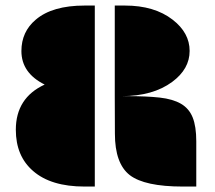

<svg xmlns="http://www.w3.org/2000/svg" viewBox="-20 -685 789 705"><path d="M401.4 -332V-664.6H439Q546.9 -664.6 613.8 -612.8Q676.3 -564.5 676.3 -498Q676.3 -431.6 612.3 -384.3Q541.5 -332 426.8 -332H447.8Q518.1 -332 566.4 -326.7Q614.7 -321.3 644.5 -304Q674.3 -286.6 687.5 -253.7Q700.7 -220.7 700.7 -166V0H651.4Q511.2 0 456.5 -42Q401.9 -84.5 401.9 -194.3ZM144 -374.5Q58.6 -417 58.6 -497.6Q58.6 -568.4 111.3 -612.8Q171.9 -664.6 290.5 -664.6H328.1V0H290.5Q167 0 101.6 -57.1Q38.1 -111.8 38.1 -208.5Q38.1 -325.7 144 -374.5Z"/></svg>

Font: Plaster
Style: Regular
Weight: 400
Designer: Eben Sorkin
Foundry: Eben Sorkin
Version: Version 1.007